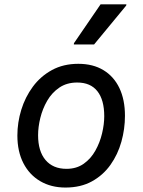

<svg xmlns="http://www.w3.org/2000/svg" viewBox="-20 -826 640 862"><path d="M274 16Q209.5 16 160.8 -12.5Q112 -41 85 -93.5Q58 -146 58 -217.5Q58 -276 75.5 -333Q93 -390 127.5 -436.8Q162 -483.5 213.2 -511.5Q264.5 -539.5 331.5 -539.5Q397.5 -539.5 444.2 -511.2Q491 -483 516 -430.8Q541 -378.5 541 -306Q541 -247 525 -189.8Q509 -132.5 476 -86Q443 -39.5 392.8 -11.8Q342.5 16 274 16ZM278.5 -68Q323.5 -68 355.8 -90.8Q388 -113.5 408.2 -149.8Q428.5 -186 438.2 -227Q448 -268 448 -304.5Q448 -377.5 417.2 -416.5Q386.5 -455.5 326.5 -455.5Q280 -455.5 246.5 -432.8Q213 -410 192 -373.8Q171 -337.5 161 -296.5Q151 -255.5 151 -219Q151 -147 184.5 -107.5Q218 -68 278.5 -68ZM311.5 -626.5 312 -632 431.5 -806.5H547.5L546.5 -801L402.5 -626.5Z"/></svg>

Font: Google Sans Code
Style: Italic
Weight: 400
Italic angle: -10°
Monospace: yes
Designer: Google Sans Code Authors
Foundry: Google LLC
Version: Version 6.000